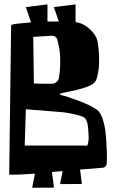

<svg xmlns="http://www.w3.org/2000/svg" viewBox="-20 -793 529 877"><path d="M421.4 -293Q438.5 -281.7 449.5 -247.8Q460.4 -213.9 463.4 -176.3Q466.3 -138.7 467.8 -101.3Q469.2 -64 467.3 -45.4Q467.3 -38.6 462.2 -33.2Q457 -27.8 450.2 -26.9Q391.6 -22 345.7 -18.6L354 47.4L254.4 47.9L266.1 -11.7Q236.8 -9.3 217.3 -7.3L226.6 64L127 64.5L139.6 0Q103 2.9 73.5 4.2Q43.9 5.4 33.2 4.9H22L30.8 -673.8Q30.8 -679.2 35.6 -680.7Q50.8 -685.1 121.6 -690.9L98.1 -760.7L196.8 -772.9V-694.8H202.1H248.5L226.1 -760.7L325.2 -772.9V-691.4Q358.4 -688.5 387.9 -661.9Q417.5 -635.3 424.3 -609.4Q432.6 -565.9 432.6 -525.4V-522.9Q432.6 -512.7 432.4 -497.3Q432.1 -481.9 426.3 -452.1Q420.4 -422.4 409.2 -413.6Q393.6 -400.9 363 -391.4Q332.5 -381.8 297.6 -375Q262.7 -368.2 256.8 -366.2Q254.4 -365.2 254.4 -362.8Q254.4 -360.4 256.8 -359.4Q286.1 -352.5 338.4 -333Q390.6 -313.5 421.4 -293ZM216.8 -629.9 131.8 -624.5 134.8 -411.6Q138.2 -411.6 143.6 -411.4Q148.9 -411.1 163.3 -410.9Q177.7 -410.6 189 -410.4Q200.2 -410.2 210.9 -410.4Q221.7 -410.6 224.1 -411.1Q231 -412.6 237.5 -418Q244.1 -423.3 246.6 -429.7Q251 -438.5 253.4 -469.2Q255.9 -500 254.9 -528.3Q253.9 -571.3 240.2 -616.2Q232.4 -629.9 216.8 -629.9ZM384.8 -160.2Q385.3 -166.5 383.8 -190.4Q382.3 -214.4 381.3 -218.3Q379.9 -236.3 368.7 -252.9Q361.8 -261.2 322.3 -270.5Q282.7 -279.8 251 -281.7L98.1 -293.9L92.8 -128.4H361.3Q377.9 -125.5 379.9 -130.9Q384.8 -144 384.8 -160.2Z"/></svg>

Font: Some Time Later
Style: Regular
Weight: 400
Version: Version 003.300